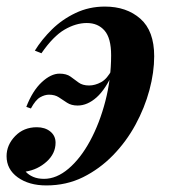

<svg xmlns="http://www.w3.org/2000/svg" viewBox="-39 -550 519 584"><path d="M95 -6Q133 -6 169.5 -37Q206 -68 235 -121.5Q264 -175 281.5 -242.5Q299 -310 299 -382Q299 -434 279 -457Q259 -480 225 -480Q192 -480 157.5 -460Q123 -440 87 -388L67 -396Q88 -430 119 -460.5Q150 -491 191 -510.5Q232 -530 280 -530Q346 -530 388 -493Q430 -456 430 -379Q430 -330 415.5 -276Q401 -222 373 -170.5Q345 -119 304.5 -77.5Q264 -36 213.5 -11Q163 14 102 14Q49 14 15 -10.5Q-19 -35 -19 -75Q-19 -109 7 -136Q33 -163 73 -163Q98 -163 114 -150Q130 -137 130 -116Q130 -83 103 -58.5Q76 -34 39 -28Q48 -18 62 -12Q76 -6 95 -6ZM232 -290Q250 -290 268.5 -300Q287 -310 302 -339L307 -334Q283 -279 255 -254Q227 -229 197 -229Q178 -229 165 -237.5Q152 -246 140 -254Q128 -262 110 -262Q97 -262 83 -254Q69 -246 55 -220L41 -225Q60 -274 88 -300Q116 -326 142 -326Q163 -326 175.5 -317Q188 -308 200 -299Q212 -290 232 -290Z"/></svg>

Font: Playfair Display SemiBold
Style: Italic
Weight: 600
Italic angle: -14°
Designer: Claus Eggers Sørensen
Foundry: Claus Eggers Sørensen
Version: Version 1.203